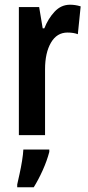

<svg xmlns="http://www.w3.org/2000/svg" viewBox="-20 -573 371 814"><path d="M277 -553Q287 -553 298 -551.5Q309 -550 322 -546L310 -428Q292 -435 266 -435Q221 -435 196 -392Q171 -349 171 -279V0H60V-543H146L161 -453H168Q184 -494 211.5 -523.5Q239 -553 277 -553ZM189 71Q179 109 161 149Q143 189 123 221H53V209Q57 191 63 164Q69 137 73.5 109Q78 81 79 61H189Z"/></svg>

Font: Noto Sans Thai Looped ExtraCondensed SemiBold
Style: Regular
Weight: 600
Width: 2
Designer: Sasikarn Vongin, Ben Mitchell
Foundry: The Fontpad Ltd
Version: Version 1.001; ttfautohint (v1.8.4.7-5d5b)